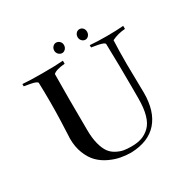

<svg xmlns="http://www.w3.org/2000/svg" viewBox="-161 -881 1066 1063"><g transform="rotate(-30 372.0 -349.5)"><path d="M295.9 -682.6Q295.9 -697.3 305.2 -707Q314.5 -716.8 326.2 -716.8Q338.9 -716.8 348.6 -707.5Q358.4 -698.2 358.4 -683.6Q358.4 -668.9 349.1 -659.2Q339.8 -649.4 328.1 -649.4Q315.4 -649.4 305.7 -659.2Q295.9 -668.9 295.9 -682.6ZM445.3 -682.6Q445.3 -697.3 454.1 -707Q462.9 -716.8 475.6 -716.8Q488.3 -716.8 497.1 -707.5Q505.9 -698.2 505.9 -683.6Q505.9 -668.9 497.1 -659.2Q488.3 -649.4 476.6 -649.4Q463.9 -649.4 454.6 -659.2Q445.3 -668.9 445.3 -682.6ZM234.4 -212.9Q234.4 -160.2 244.6 -121.6Q254.9 -83 270.5 -62Q286.1 -41 310.1 -28.8Q334 -16.6 354.5 -13.2Q375 -9.8 402.3 -9.8Q440.4 -9.8 468.3 -19.5Q496.1 -29.3 519.5 -51.8Q543 -74.2 555.2 -116.7Q567.4 -159.2 567.4 -221.7Q567.4 -232.4 567.4 -248.5Q567.4 -264.6 567.4 -292Q567.4 -426.8 563.5 -571.3Q561.5 -582 521.5 -589.8L481.4 -596.7V-611.3Q527.3 -607.4 587.9 -607.4Q652.3 -607.4 695.3 -611.3V-591.8Q649.4 -588.9 609.4 -569.3Q606.4 -507.8 606.4 -419.9L609.4 -233.4Q609.4 -115.2 552.7 -50.3Q496.1 14.6 384.8 18.6Q350.6 18.6 317.4 12.2Q284.2 5.9 249 -10.7Q213.9 -27.3 188 -53.2Q162.1 -79.1 145 -121.6Q127.9 -164.1 127.9 -217.8Q127.9 -220.7 129.4 -249.5Q130.9 -278.3 132.8 -332Q134.8 -385.7 134.8 -451.2Q134.8 -510.7 132.8 -571.3Q130.9 -582 90.8 -589.8L50.8 -596.7V-611.3Q96.7 -607.4 178.7 -607.4Q266.6 -607.4 309.6 -611.3V-591.8Q252 -586.9 234.4 -569.3Q233.4 -504.9 233.4 -413.1Z"/></g></svg>

Font: Bentham
Style: Regular
Weight: 400
Version: Version 002.002